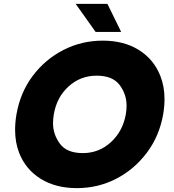

<svg xmlns="http://www.w3.org/2000/svg" viewBox="-20 -958 899 992"><path d="M408 -167Q491 -167 552.5 -223Q614 -279 630 -367Q634 -391 634 -412Q634 -471 598 -519Q562 -567 479 -567Q396 -567 334.5 -511.5Q273 -456 258 -367Q254 -343 254 -321Q254 -264 289.5 -215.5Q325 -167 408 -167ZM377 14Q268 14 190.5 -34Q113 -82 79 -168Q58 -222 58 -287Q58 -325 65 -367Q85 -481 149.5 -566.5Q214 -652 308 -700Q402 -748 511 -748Q620 -748 697 -700Q774 -652 808 -567Q830 -512 830 -446Q830 -408 823 -367Q803 -254 738 -168Q673 -82 579.5 -34Q486 14 377 14ZM606 -793H474L371 -938H535Z"/></svg>

Font: YamahaIndonesia935. App XBold
Style: Italic
Weight: 800
Italic angle: -10°
Designer: Dalton Maag Ltd
Foundry: Dalton Maag Ltd
Version: Version 1.002; January 01, 2024; Regular/Italic